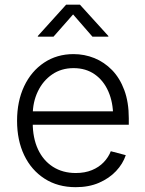

<svg xmlns="http://www.w3.org/2000/svg" viewBox="-20 -776 611 808"><path d="M298.8 11.7Q223.1 11.7 167.5 -24.2Q111.8 -60.1 81.8 -122.8Q51.8 -185.5 51.8 -267.6Q51.8 -349.6 81.5 -412.8Q111.3 -476.1 165.3 -512.2Q219.2 -548.3 289.6 -548.3Q335.4 -548.3 377.2 -531.5Q418.9 -514.6 451.7 -481Q484.4 -447.3 503.2 -396.5Q522 -345.7 522 -278.3V-251H93.3V-307.6H486.3L456.1 -286.6Q456.1 -345.2 436 -391.1Q416 -437 378.7 -463.1Q341.3 -489.3 289.6 -489.3Q237.8 -489.3 199.2 -462.6Q160.6 -436 139.2 -391.1Q117.7 -346.2 117.7 -291.5V-259.3Q117.7 -195.8 139.6 -148.2Q161.6 -100.6 202.6 -74.2Q243.7 -47.9 298.8 -47.9Q337.4 -47.9 366.9 -60.1Q396.5 -72.3 416.5 -93.3Q436.5 -114.3 446.3 -139.6L509.3 -123Q497.1 -86.4 468.3 -55.9Q439.5 -25.4 396.7 -6.8Q354 11.7 298.8 11.7ZM205.1 -621.6H139.2V-624.5L258.3 -756.3H316.4L436 -624.5V-621.6H369.1L287.6 -715.3Z"/></svg>

Font: Inter 17pt Light
Style: Regular
Weight: 300
Version: Version 4.001;git-66647c0bb